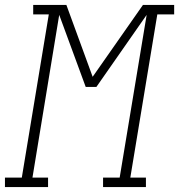

<svg xmlns="http://www.w3.org/2000/svg" viewBox="-57 -755 723 775"><path d="M-37 0V-38H31L140 -697H77V-735H211L317 -445L520 -735H646V-697H578L469 -38H532V0H359V-38H426L535 -695L332 -404H289L182 -695L74 -38H137V0Z"/></svg>

Font: Iosevka Curly Slab XLtExObl
Style: Regular
Weight: 200
Width: 7
Italic angle: -9°
Monospace: yes
Designer: Belleve Invis
Foundry: Belleve Invis
Version: Version 11.0.0; ttfautohint (v1.8.3)